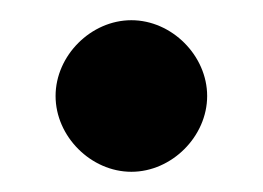

<svg xmlns="http://www.w3.org/2000/svg" viewBox="-20 -160 260 190"><path d="M110 -140C70 -140 35 -105 35 -65C35 -25 70 10 110 10C150 10 185 -25 185 -65C185 -105 150 -140 110 -140Z"/></svg>

Font: Scada
Style: Bold
Weight: 700
Designer: Jovanny Lemonad
Foundry: Jovanny Lemonad
Version: Version 3.005